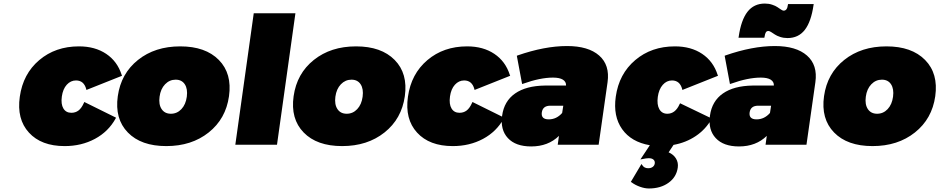

<svg xmlns="http://www.w3.org/2000/svg" viewBox="-20 -817 5304 1084"><path d="M91.8 -271Q109.9 -399.9 201.4 -477.5Q293 -555.2 425.8 -555.2Q516.6 -555.2 579.6 -512.9Q642.6 -470.7 667 -394L668.9 -389.2L467.8 -309.1L466.8 -314Q453.6 -362.8 409.2 -362.8Q378.9 -362.8 356.9 -338.6Q335 -314.5 329.1 -272Q323.2 -229 337.9 -204.6Q352.5 -180.2 382.8 -180.2Q405.8 -180.2 422.9 -192.9Q439.9 -205.6 453.1 -234.9L456.1 -241.2L634.8 -152.8L632.8 -147.9Q591.8 -73.7 515.9 -33Q439.9 7.8 345.2 7.8Q212.9 7.8 143.3 -68.4Q73.7 -144.5 91.8 -271Z M701.7 -69.1Q627 -146 645 -273.9Q663.1 -401.9 759 -478.5Q855 -555.2 997.6 -555.2Q1140.1 -555.2 1215.6 -478.5Q1291 -401.9 1272.9 -273.9Q1254.9 -146 1158.2 -69.1Q1061.5 7.8 918.9 7.8Q776.4 7.8 701.7 -69.1ZM911.9 -341.1Q886.7 -314.9 880.9 -271Q875 -227.1 892.6 -200.9Q910.2 -174.8 944.8 -174.8Q979.5 -174.8 1004.2 -200.9Q1028.8 -227.1 1034.7 -271Q1040.5 -314.9 1023.4 -341.1Q1006.3 -367.2 971.7 -367.2Q937 -367.2 911.9 -341.1Z M1308.6 0 1412.6 -742.2H1647.9L1543.9 0Z M1694.3 -69.1Q1619.6 -146 1637.7 -273.9Q1655.8 -401.9 1751.7 -478.5Q1847.7 -555.2 1990.2 -555.2Q2132.8 -555.2 2208.3 -478.5Q2283.7 -401.9 2265.6 -273.9Q2247.6 -146 2150.9 -69.1Q2054.2 7.8 1911.6 7.8Q1769 7.8 1694.3 -69.1ZM1904.5 -341.1Q1879.4 -314.9 1873.5 -271Q1867.7 -227.1 1885.3 -200.9Q1902.8 -174.8 1937.5 -174.8Q1972.2 -174.8 1996.8 -200.9Q2021.5 -227.1 2027.3 -271Q2033.2 -314.9 2016.1 -341.1Q1999 -367.2 1964.4 -367.2Q1929.7 -367.2 1904.5 -341.1Z M2283.2 -271Q2301.3 -399.9 2392.8 -477.5Q2484.4 -555.2 2617.2 -555.2Q2708 -555.2 2771 -512.9Q2834 -470.7 2858.4 -394L2860.4 -389.2L2659.2 -309.1L2658.2 -314Q2645 -362.8 2600.6 -362.8Q2570.3 -362.8 2548.3 -338.6Q2526.4 -314.5 2520.5 -272Q2514.6 -229 2529.3 -204.6Q2543.9 -180.2 2574.2 -180.2Q2597.2 -180.2 2614.3 -192.9Q2631.3 -205.6 2644.5 -234.9L2647.5 -241.2L2826.2 -152.8L2824.2 -147.9Q2783.2 -73.7 2707.3 -33Q2631.3 7.8 2536.6 7.8Q2404.3 7.8 2334.7 -68.4Q2265.1 -144.5 2283.2 -271Z M2814.9 -164.1Q2826.2 -246.1 2888.2 -289.3Q2950.2 -332.5 3056.2 -334H3175.8Q3176.8 -355.5 3158 -367.2Q3139.2 -378.9 3102.1 -378.9Q3029.8 -378.9 2933.1 -344.2L2927.7 -342.8L2897.9 -502L2901.9 -503.9Q3054.7 -557.1 3181.2 -557.1Q3301.8 -557.1 3362.8 -503.4Q3423.8 -449.7 3410.2 -353L3359.9 0H3128.9L3135.7 -49.8Q3074.7 9.8 2979 9.8Q2891.1 9.8 2847.4 -37.4Q2803.7 -84.5 2814.9 -164.1ZM3039.1 -183.1Q3033.2 -143.1 3078.1 -143.1Q3122.1 -143.1 3153.8 -179.2L3160.2 -220.2H3086.9Q3044.9 -220.2 3039.1 -183.1Z M3456.5 -271Q3474.6 -399.9 3566.2 -477.5Q3657.7 -555.2 3790.5 -555.2Q3881.3 -555.2 3944.3 -512.9Q4007.3 -470.7 4031.7 -394L4033.7 -389.2L3832.5 -309.1L3831.5 -314Q3818.4 -362.8 3773.9 -362.8Q3743.7 -362.8 3721.7 -337.9Q3699.7 -313 3693.8 -270Q3688 -226.1 3702.6 -200.4Q3717.3 -174.8 3747.6 -174.8Q3793 -174.8 3816.9 -229L3819.8 -233.9L3998.5 -147.9L3996.6 -144Q3963.9 -86.4 3908.4 -49.1Q3853 -11.7 3782.7 1L3754.9 43Q3782.7 55.2 3796.6 78.1Q3810.5 101.1 3806.6 128.9Q3799.3 182.6 3754.6 214.8Q3710 247.1 3643.6 247.1Q3620.1 247.1 3593.3 237.5Q3566.4 228 3544.9 211.9L3541.5 210L3601.6 108.9L3606 115.2Q3616.7 132.8 3639.6 132.8Q3655.3 132.8 3665.3 125.2Q3675.3 117.7 3676.8 105Q3678.2 91.8 3669.2 84Q3660.2 76.2 3642.6 76.2Q3628.9 76.2 3606.9 81.1L3595.7 83L3648.9 2.9Q3543.9 -15.1 3492.4 -87.9Q3440.9 -160.6 3456.5 -271Z M3988.3 -164.1Q3999.5 -246.1 4061.5 -289.3Q4123.5 -332.5 4229.5 -334H4349.1Q4350.1 -355.5 4331.3 -367.2Q4312.5 -378.9 4275.4 -378.9Q4203.1 -378.9 4106.4 -344.2L4101.1 -342.8L4071.3 -502L4075.2 -503.9Q4228 -557.1 4354.5 -557.1Q4475.1 -557.1 4536.1 -503.4Q4597.2 -449.7 4583.5 -353L4533.2 0H4302.2L4309.1 -49.8Q4248 9.8 4152.3 9.8Q4064.5 9.8 4020.8 -37.4Q3977.1 -84.5 3988.3 -164.1ZM4149.4 -604 4150.4 -608.9Q4164.1 -704.1 4200.2 -750.5Q4236.3 -796.9 4298.3 -796.9Q4320.3 -796.9 4339.4 -790.5Q4358.4 -784.2 4368.9 -776.9Q4379.4 -769.5 4389.2 -763.2Q4398.9 -756.8 4404.3 -756.8Q4424.3 -756.8 4428.2 -789.1L4429.2 -793.9H4574.2L4573.2 -789.1Q4559.6 -694.3 4523.7 -648.2Q4487.8 -602.1 4426.3 -602.1Q4404.3 -602.1 4385 -608.4Q4365.7 -614.7 4355 -622.1Q4344.2 -629.4 4334.2 -635.7Q4324.2 -642.1 4318.4 -642.1Q4309.1 -642.1 4304.2 -635Q4299.3 -627.9 4296.4 -608.9L4295.4 -604ZM4212.4 -183.1Q4206.5 -143.1 4251.5 -143.1Q4295.4 -143.1 4327.1 -179.2L4333.5 -220.2H4260.3Q4218.3 -220.2 4212.4 -183.1Z M4689 -69.1Q4614.3 -146 4632.3 -273.9Q4650.4 -401.9 4746.3 -478.5Q4842.3 -555.2 4984.9 -555.2Q5127.4 -555.2 5202.9 -478.5Q5278.3 -401.9 5260.3 -273.9Q5242.2 -146 5145.5 -69.1Q5048.8 7.8 4906.2 7.8Q4763.7 7.8 4689 -69.1ZM4899.2 -341.1Q4874 -314.9 4868.2 -271Q4862.3 -227.1 4879.9 -200.9Q4897.5 -174.8 4932.1 -174.8Q4966.8 -174.8 4991.5 -200.9Q5016.1 -227.1 5022 -271Q5027.8 -314.9 5010.7 -341.1Q4993.7 -367.2 4959 -367.2Q4924.3 -367.2 4899.2 -341.1Z"/></svg>

Font: Trueno UltraBlack
Style: Italic
Weight: 950
Designer: Julieta Ulanovsky
Foundry: Julieta Ulanovsky
Version: Version 3.001b | FøM Fix